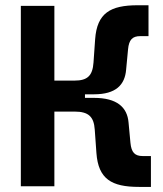

<svg xmlns="http://www.w3.org/2000/svg" viewBox="-20 -716 626 738"><path d="M60.1 0H189V-287.1H266.6C320.8 -287.1 340.8 -267.1 344.2 -217.8L350.6 -127.9C357.9 -27.8 408.7 2.4 514.2 2.4H560.1V-116.2H528.3C498.5 -116.2 484.9 -129.9 481.4 -167L474.1 -245.1C469.2 -303.7 429.7 -339.8 341.3 -339.8H306.6V-353.5H341.3C425.8 -353.5 460 -390.1 464.8 -448.2L472.2 -526.4C475.6 -563.5 489.3 -577.1 519 -577.1H550.8V-695.8H509.3C403.8 -695.8 353 -665.5 345.7 -565.4L339.4 -475.6C335.9 -425.3 316.4 -406.2 266.6 -406.2H189V-693.4H60.1Z"/></svg>

Font: CaskaydiaCove Nerd Font
Style: Bold
Weight: 700
Designer: Aaron Bell
Foundry: Saja Typeworks
Version: Version 2111.1;Nerd Fonts 2.3.0